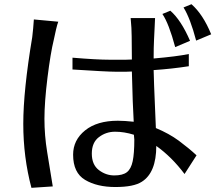

<svg xmlns="http://www.w3.org/2000/svg" viewBox="-20 -861 1040 922"><path d="M134.8 -682.6Q136.7 -701.2 139.2 -724.1Q141.6 -747.1 142.6 -767.6L259.8 -756.8Q254.9 -744.1 249 -718.8Q243.2 -693.4 238.3 -669.9Q222.7 -606.4 208 -488.3Q193.4 -370.1 193.4 -290.5Q193.4 -210.9 206.5 -130.9Q219.7 -50.8 233.4 34.2L130.9 41Q91.8 -106.4 91.8 -266.1Q91.8 -425.8 134.8 -682.6ZM328.1 -527.3V-584Q445.3 -574.2 506.8 -574.2H584Q599.6 -574.2 613.3 -575.2L612.3 -686.5Q612.3 -723.6 607.4 -774.4H724.6Q723.6 -758.8 722.7 -732.4Q721.7 -706.1 719.7 -670.9Q717.8 -635.7 717.8 -580.1Q829.1 -589.8 886.7 -601.6V-543Q805.7 -530.3 717.8 -524.4Q719.7 -450.2 723.1 -376Q726.6 -301.8 728.5 -246.1Q792 -219.7 838.9 -185.1Q885.7 -150.4 923.8 -115.2L866.2 -25.4Q804.7 -107.4 730.5 -160.2Q730.5 -32.2 661.1 11.7Q622.1 37.1 534.2 37.1Q446.3 37.1 388.7 2.9Q331.1 -31.2 331.1 -118.2Q331.1 -188.5 388.7 -234.9Q446.3 -281.2 545.9 -281.2Q577.1 -281.2 622.1 -276.4Q617.2 -353.5 613.3 -517.6Q599.6 -516.6 586.9 -516.6H534.2Q494.1 -516.6 328.1 -527.3ZM625 -190.4 623 -213.9Q576.2 -228.5 532.7 -228.5Q489.3 -228.5 455.1 -202.6Q420.9 -176.8 420.9 -123.5Q420.9 -70.3 454.6 -44.4Q488.3 -18.6 528.8 -18.6Q569.3 -18.6 589.4 -34.2Q609.4 -49.8 617.2 -86.9Q625 -124 625 -190.4ZM759.8 -793.9 797.9 -809.6Q849.6 -764.6 892.6 -665L821.3 -634.8Q791 -748 759.8 -793.9ZM861.3 -825.2 899.4 -840.8Q955.1 -792 994.1 -696.3L921.9 -666Q893.6 -773.4 861.3 -825.2Z"/></svg>

Font: GenEi LateGo v2
Style: Medium
Weight: 500
Designer: o_tamon (Modified)
Foundry: o_tamon / Adobe Systems Incorporated / FONT 910 / Philipp H. Poll
Version: Version 2.1;Original Version 1.004